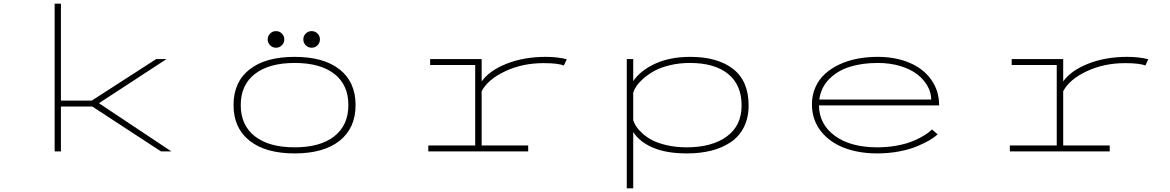

<svg xmlns="http://www.w3.org/2000/svg" viewBox="-20 -820 6340 1040"><path d="M852 0 480 -243H310V0H276V-800H310V-275H477L826 -500H882L516 -261L908 0Z M1507 -574.8Q1494 -561.5 1475 -561.5Q1456 -561.5 1443 -574.8Q1430 -588 1430 -606.5Q1430 -625 1443 -638.2Q1456 -651.5 1475 -651.5Q1494 -651.5 1507 -638.2Q1520 -625 1520 -606.5Q1520 -588 1507 -574.8ZM1700 -574.8Q1687 -561.5 1668 -561.5Q1649 -561.5 1636 -574.8Q1623 -588 1623 -606.5Q1623 -625 1636 -638.2Q1649 -651.5 1668 -651.5Q1687 -651.5 1700 -638.2Q1713 -625 1713 -606.5Q1713 -588 1700 -574.8ZM1245 -251Q1245 -376 1331.8 -444Q1418.5 -512 1576 -512Q1733.5 -512 1819.8 -443.8Q1906 -375.5 1906 -251Q1906 -126.5 1819.8 -57.8Q1733.5 11 1576 11Q1418.5 11 1331.8 -57.8Q1245 -126.5 1245 -251ZM1867 -251Q1867 -360.5 1791 -419.8Q1715 -479 1576 -479Q1437.5 -479 1360.8 -419.5Q1284 -360 1284 -251Q1284 -141.5 1360.5 -81.8Q1437 -22 1576 -22Q1715 -22 1791 -82Q1867 -142 1867 -251Z M2589 -32H2841V0H2300V-32H2554V-468H2310V-500H2589V-379Q2631 -438 2724.5 -475Q2818 -512 2936 -512Q3000.5 -512 3050 -499L3034 -465Q3003.5 -478 2924 -478Q2810 -478 2716.8 -434.2Q2623.5 -390.5 2589 -326Z M3375 -500H3410V-380.5Q3448.5 -438 3528.8 -475Q3609 -512 3719 -512Q3867 -512 3951 -446.5Q4035 -381 4035 -249Q4035 -182.5 4009.8 -132Q3984.5 -81.5 3939 -50.5Q3893.5 -19.5 3833.8 -4.2Q3774 11 3701 11Q3589.5 11 3516.8 -20.2Q3444 -51.5 3410 -105V200H3375ZM3717 -479Q3660 -479 3609.8 -467Q3559.5 -455 3526 -436.8Q3492.5 -418.5 3466.8 -396Q3441 -373.5 3428 -354.2Q3415 -335 3410 -318.5V-169.5Q3414.5 -153.5 3425.8 -135.8Q3437 -118 3460.2 -97Q3483.5 -76 3514.5 -60Q3545.5 -44 3593.8 -33Q3642 -22 3699 -22Q3836.5 -22 3916.8 -80.8Q3997 -139.5 3997 -249Q3997 -360 3924 -419.5Q3851 -479 3717 -479Z M5059 -92Q5042 -76.5 5014 -60Q4986 -43.5 4945.5 -26.8Q4905 -10 4848.8 0.5Q4792.5 11 4732 11Q4632 11 4552.5 -19.2Q4473 -49.5 4425.5 -110.8Q4378 -172 4378 -255Q4378 -305.5 4397 -347.8Q4416 -390 4449 -420Q4482 -450 4527 -471Q4572 -492 4624.2 -502Q4676.5 -512 4734 -512Q4831 -512 4906.5 -480Q4982 -448 5024.5 -388Q5067 -328 5067 -249H4416Q4417 -147 4502 -84.5Q4587 -22 4732 -22Q4789.5 -22 4841.5 -32Q4893.5 -42 4929.8 -57.8Q4966 -73.5 4990 -88.8Q5014 -104 5028 -119ZM4734 -479Q4651 -479 4584.2 -458.5Q4517.5 -438 4472 -392.2Q4426.5 -346.5 4418 -281H5024Q5024 -317.5 5005 -352.2Q4986 -387 4950.8 -415.5Q4915.5 -444 4859 -461.5Q4802.5 -479 4734 -479Z M5739 -32H5991V0H5450V-32H5704V-468H5460V-500H5739V-379Q5781 -438 5874.5 -475Q5968 -512 6086 -512Q6150.5 -512 6200 -499L6184 -465Q6153.5 -478 6074 -478Q5960 -478 5866.8 -434.2Q5773.5 -390.5 5739 -326Z"/></svg>

Font: League Mono Extended Thin
Style: Regular
Weight: 100
Width: 9
Designer: Tyler Finck
Foundry: The League of Moveable Type / Tyler Finck
Version: Version 2.210